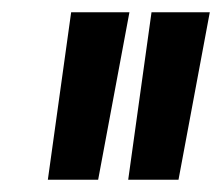

<svg xmlns="http://www.w3.org/2000/svg" viewBox="-20 -720 362 313"><path d="M58 -427 96 -700H191L140 -427ZM189 -427 227 -700H322L271 -427Z"/></svg>

Font: Georama Extra Condensed SemiBold
Style: Italic
Weight: 600
Width: 2
Italic angle: -9°
Designer: Jean-Baptiste Levee
Foundry: Production Type
Version: Version 1.000